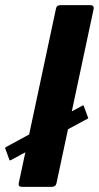

<svg xmlns="http://www.w3.org/2000/svg" viewBox="-28 -728 385 748"><path d="M45 -14 190 -694Q192 -708 208 -708H323Q339 -708 337 -694L192 -14Q189 0 173 0H58Q42 0 45 -14ZM14 -104Q12 -103 10.5 -103.5Q9 -104 9 -104L-8 -151Q-9 -152 -5 -155L294 -317Q296 -318 298 -316L315 -270Q317 -268 314 -266Z"/></svg>

Font: Glory Thin ExtraBold
Style: Italic
Weight: 800
Italic angle: -12°
Version: Version 1.011